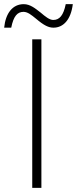

<svg xmlns="http://www.w3.org/2000/svg" viewBox="-56 -903 370 923"><path d="M-36 -770H-2C9 -826 28 -846 57 -846C77 -846 95 -831 116 -814C156 -780 178 -770 201 -770C249 -770 285 -809 294 -883H260C249 -829 230 -807 200 -807C182 -807 161 -824 140 -842C113 -863 89 -883 58 -883C5 -883 -29 -840 -36 -770ZM99 0H143V-714H99Z"/></svg>

Font: Kathrein 35 Thin
Style: Regular
Weight: 250
Designer: Lazydogs Typefoundry, based on Open Sans by Ascender Corporation
Foundry: Lazydogs Typefoundry
Version: Version 1.003;PS 001.003;hotconv 1.0.88;makeotf.lib2.5.64775